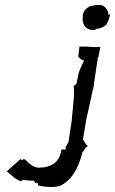

<svg xmlns="http://www.w3.org/2000/svg" viewBox="-20 -639 469 783"><path d="M8 60C12 64 27 75 37 85C44 90 53 95 63 100C63 100 63 101 63 101C62 101 63 100 63 100C64 100 67 99 75 94C89 98 106 97 119 98C119 100 122 105 124 107C128 110 129 109 129 107C128 106 129 104 129 103L130 105C135 107 135 117 138 118C167 124 195 126 221 120H222C269 101 301 47 316 -18C317 -20 323 -25 325 -27V-28L321 -23C321 -23 330 -43 340 -43V-44C334 -44 329 -52 327 -56L321 -67H320V-68H319L318 -69C322 -96 328 -124 332 -152L353 -247C355 -261 361 -278 363 -292V-293V-297L379 -403V-405H381C383 -419 387 -433 389 -446V-447H359L335 -449H304V-448C303 -434 300 -421 299 -407H300C300 -407 302 -406 302 -405C306 -401 315 -391 323 -393C317 -378 307 -360 301 -342L292 -298C291 -295 283 -290 281 -290V-289C281 -275 283 -255 281 -238L272 -143C268 -115 263 -87 259 -59L247 -38C248 -35 248 -31 248 -29C248 -29 233 -29 231 -30C225 11 204 31 180 38C169 42 159 45 147 44C125 49 104 34 84 13C78 8 71 11 71 15L70 14C68 13 65 12 64 10C66 8 69 7 71 6L70 5C69 7 66 8 64 10C63 9 64 8 64 7H63C65 10 58 14 57 16C39 32 16 51 8 60ZM63 101C65 102 67 102 69 103V102C68 102 66 101 65 101ZM318 -573C312 -538 333 -513 367 -517C368 -517 368 -517 369 -518C369 -517 368 -516 368 -516C368 -516 369 -516 369 -516V-518L370 -519C370 -519 369 -519 369 -518L370 -521C385 -521 404 -528 414 -540C420 -549 425 -561 427 -572C427 -572 429 -581 429 -581C429 -581 428 -581 427 -581C427 -583 422 -571 422 -583C419 -606 400 -620 383 -619V-617C378 -623 354 -613 347 -614C333 -605 321 -598 317 -576ZM246 -38V-41H245C245 -40 246 -39 246 -38Z"/></svg>

Font: Charger Mayhem
Style: Obl
Weight: 400
Designer: Jasper
Foundry: Cannot Into Space Fonts
Version: Version 0.98